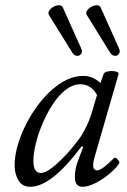

<svg xmlns="http://www.w3.org/2000/svg" viewBox="-20 -703 488 736"><path d="M96 13Q65 13 50.5 -12Q36 -37 36 -69Q36 -109 50.5 -155Q65 -201 90.5 -246.5Q116 -292 149.5 -329.5Q183 -367 221.5 -389.5Q260 -412 300 -412Q335 -412 365 -385L377 -419Q380 -427 395 -429.5Q410 -432 423.5 -429Q437 -426 434 -417L342 -99Q337 -81 337 -70Q337 -50 353 -50Q370 -50 416 -96Q422 -102 431 -92Q440 -82 437 -77Q423 -56 398 -35.5Q373 -15 345.5 -1Q318 13 296 13Q267 13 267 -25Q267 -39 269.5 -53.5Q272 -68 278 -84L299 -140L293 -142Q177 13 96 13ZM137 -40Q152 -40 173.5 -55.5Q195 -71 218 -94Q241 -117 260 -140.5Q279 -164 290 -180Q316 -221 330 -265L352 -339Q329 -380 288 -380Q260 -380 233 -359.5Q206 -339 183.5 -305Q161 -271 144 -231.5Q127 -192 117.5 -153.5Q108 -115 108 -86Q108 -40 137 -40ZM291 -518Q297 -505 291 -496.5Q285 -488 274.5 -489Q264 -490 256 -503L168 -645Q163 -653 168.5 -662Q174 -671 185 -677Q196 -683 206.5 -683Q217 -683 221 -674ZM436 -518Q442 -505 436 -496.5Q430 -488 419.5 -489Q409 -490 401 -503L313 -645Q308 -653 313.5 -662Q319 -671 330 -677Q341 -683 351.5 -683Q362 -683 366 -674Z"/></svg>

Font: Junicode
Style: Italic
Weight: 400
Italic angle: -11°
Designer: Peter S. Baker
Version: Version 2.100; ttfautohint (v1.8.4)